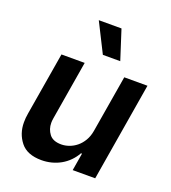

<svg xmlns="http://www.w3.org/2000/svg" viewBox="-142 -885 892 999"><g transform="rotate(20 304.0 -385.5)"><path d="M53.3 -198.2 111.5 -545.5H240.1L185.4 -218Q183.2 -204.9 183.2 -193.2Q183.2 -158.4 203.5 -131.7Q223.7 -105.1 269.9 -105.1Q291.2 -105.1 313.2 -112.9Q335.2 -120.7 354.2 -136.2Q373.2 -151.6 387.1 -175.1Q400.9 -198.5 406.2 -229.4L459.2 -545.5H587.7L496.8 0H372.2L388.5 -96.9H382.8Q369 -72.1 349.4 -52.6Q329.9 -33 306.5 -19.9Q283 -6.7 256.2 0.2Q229.4 7.1 201 7.1Q121.4 7.1 84.9 -39.1Q48.7 -84.9 48.7 -146.7Q48.7 -158.7 49.7 -171.5Q50.8 -184.3 53.3 -198.2ZM358.7 -779.5 410.9 -617.2H314.6L233 -779.5Z"/></g></svg>

Font: Inter P Semi Bold
Style: Italic
Weight: 600
Italic angle: 9.39999°
Designer: Rasmus Andersson
Foundry: rsms
Version: Version 3.018;git-588b23468